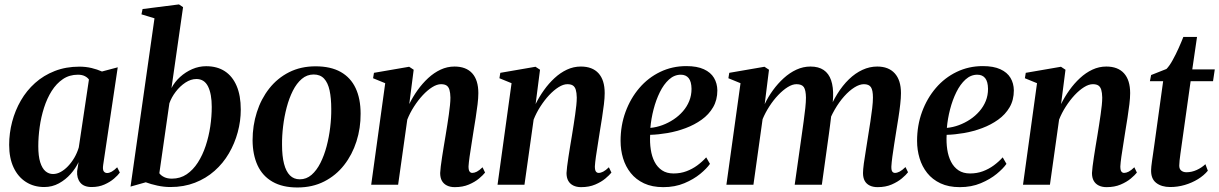

<svg xmlns="http://www.w3.org/2000/svg" viewBox="-20 -837 5524 870"><path d="M447.5 -89.5Q444.5 -68.5 450 -60.8Q455.5 -53 465.5 -53Q475 -53 486.2 -59.2Q497.5 -65.5 511 -79L523 -55Q514.5 -43 496.5 -27.5Q478.5 -12 453 -0.8Q427.5 10.5 395.5 10.5Q360 10.5 343.8 -9.5Q327.5 -29.5 329.5 -61.5L336 -102.5Q323 -74.5 300.2 -48.8Q277.5 -23 247 -6.2Q216.5 10.5 180.5 10.5Q133.5 10.5 97.5 -12.5Q61.5 -35.5 41.5 -78.2Q21.5 -121 21.5 -180.5Q21.5 -233.5 35 -285Q48.5 -336.5 74.5 -381.5Q100.5 -426.5 139 -461Q177.5 -495.5 228 -515.2Q278.5 -535 340 -535Q368.5 -535 394.8 -528.8Q421 -522.5 442 -513L513.5 -532ZM383 -476.5Q376.5 -486 364 -492.2Q351.5 -498.5 333 -498.5Q294.5 -498.5 265 -478.5Q235.5 -458.5 214.2 -424.8Q193 -391 179.5 -348.8Q166 -306.5 159.8 -261.5Q153.5 -216.5 153.5 -174.5Q153.5 -129.5 162.2 -101.8Q171 -74 186 -61.2Q201 -48.5 220.5 -48.5Q238 -48.5 255.2 -58Q272.5 -67.5 288.2 -84Q304 -100.5 316.8 -122.2Q329.5 -144 337 -169Z M757 -438Q771.5 -466 796 -488.2Q820.5 -510.5 851 -523.8Q881.5 -537 914 -537Q964 -537 998.8 -514.2Q1033.5 -491.5 1052.2 -447.8Q1071 -404 1071 -340.5Q1071 -288.5 1057.2 -237.8Q1043.5 -187 1017.2 -142Q991 -97 952.2 -62.8Q913.5 -28.5 863.2 -9Q813 10.5 752 10.5Q723 10.5 693 4Q663 -2.5 640.5 -11L571.5 8.5L680 -754L621 -772L626 -796L791 -817L809.5 -804.5ZM702 -52Q709.5 -41.5 724 -34.5Q738.5 -27.5 759 -27.5Q796.5 -27.5 825.8 -47.2Q855 -67 876.5 -100.5Q898 -134 912 -176.2Q926 -218.5 932.8 -264Q939.5 -309.5 939.5 -352.5Q939.5 -411 922.8 -445Q906 -479 870 -479Q845 -479 820.2 -462.8Q795.5 -446.5 776.2 -421.2Q757 -396 747.5 -369Z M1410 -536.5Q1478.5 -536.5 1523.8 -511Q1569 -485.5 1591.5 -437.5Q1614 -389.5 1614 -322Q1614.5 -256.5 1595.2 -196.2Q1576 -136 1539.2 -89Q1502.5 -42 1449.2 -14.8Q1396 12.5 1327.5 12.5Q1260 12.5 1214.8 -13.5Q1169.5 -39.5 1147.2 -87.5Q1125 -135.5 1124.5 -201Q1124.5 -268 1143.8 -328.5Q1163 -389 1200 -436Q1237 -483 1290 -509.8Q1343 -536.5 1410 -536.5ZM1401.5 -499.5Q1371 -499.5 1347.5 -479.5Q1324 -459.5 1307 -425.8Q1290 -392 1279 -350.2Q1268 -308.5 1262.8 -264.5Q1257.5 -220.5 1258 -180.5Q1258 -130 1267 -95Q1276 -60 1293.8 -42.2Q1311.5 -24.5 1338.5 -24.5Q1368.5 -24.5 1391.8 -44.8Q1415 -65 1432 -98.8Q1449 -132.5 1460 -174.2Q1471 -216 1476.2 -260Q1481.5 -304 1481 -343.5Q1481 -392 1473.5 -427Q1466 -462 1448.5 -480.8Q1431 -499.5 1401.5 -499.5Z M1834.5 -365.5Q1850.5 -398 1872.2 -428.5Q1894 -459 1920.2 -483.2Q1946.5 -507.5 1976.5 -521.5Q2006.5 -535.5 2039.5 -535.5Q2092 -535.5 2119.8 -504.8Q2147.5 -474 2147.5 -415Q2147.5 -393.5 2144 -364.5Q2140.5 -335.5 2135.5 -303.5Q2130.5 -271.5 2125.5 -241.5Q2121.5 -214 2116.5 -183.8Q2111.5 -153.5 2107.8 -127Q2104 -100.5 2103 -83Q2103 -66 2107.8 -59.8Q2112.5 -53.5 2120 -53.5Q2129.5 -53.5 2140.8 -59.2Q2152 -65 2166.5 -79L2178 -55Q2169 -43.5 2150.5 -28Q2132 -12.5 2104.5 -0.8Q2077 11 2040.5 11Q2020 11 2005 3.5Q1990 -4 1982.2 -18Q1974.5 -32 1974.5 -53Q1975 -64 1977.2 -83Q1979.5 -102 1983.2 -125.8Q1987 -149.5 1991 -174.5Q1995 -199.5 1999 -222.5Q2003 -246.5 2006.8 -270.8Q2010.5 -295 2013.8 -317.8Q2017 -340.5 2019 -360.2Q2021 -380 2021 -395Q2020.5 -417 2016.5 -430.2Q2012.5 -443.5 2003.5 -449.5Q1994.5 -455.5 1978.5 -455.5Q1960 -455.5 1938.5 -442Q1917 -428.5 1895.8 -405.8Q1874.5 -383 1856 -354.2Q1837.5 -325.5 1825.5 -295L1784 0H1662L1725.5 -460L1670.5 -482.5L1674.5 -507L1834 -534.5L1854.5 -521Z M2407 -365.5Q2423 -398 2444.8 -428.5Q2466.5 -459 2492.8 -483.2Q2519 -507.5 2549 -521.5Q2579 -535.5 2612 -535.5Q2664.5 -535.5 2692.2 -504.8Q2720 -474 2720 -415Q2720 -393.5 2716.5 -364.5Q2713 -335.5 2708 -303.5Q2703 -271.5 2698 -241.5Q2694 -214 2689 -183.8Q2684 -153.5 2680.2 -127Q2676.5 -100.5 2675.5 -83Q2675.5 -66 2680.2 -59.8Q2685 -53.5 2692.5 -53.5Q2702 -53.5 2713.2 -59.2Q2724.5 -65 2739 -79L2750.5 -55Q2741.5 -43.5 2723 -28Q2704.5 -12.5 2677 -0.8Q2649.5 11 2613 11Q2592.5 11 2577.5 3.5Q2562.5 -4 2554.8 -18Q2547 -32 2547 -53Q2547.5 -64 2549.8 -83Q2552 -102 2555.8 -125.8Q2559.5 -149.5 2563.5 -174.5Q2567.5 -199.5 2571.5 -222.5Q2575.5 -246.5 2579.2 -270.8Q2583 -295 2586.2 -317.8Q2589.5 -340.5 2591.5 -360.2Q2593.5 -380 2593.5 -395Q2593 -417 2589 -430.2Q2585 -443.5 2576 -449.5Q2567 -455.5 2551 -455.5Q2532.5 -455.5 2511 -442Q2489.5 -428.5 2468.2 -405.8Q2447 -383 2428.5 -354.2Q2410 -325.5 2398 -295L2356.5 0H2234.5L2298 -460L2243 -482.5L2247 -507L2406.5 -534.5L2427 -521Z M3197 -94.5Q3182.5 -73.5 3152.8 -49Q3123 -24.5 3080.8 -6.8Q3038.5 11 2985.5 11Q2935 11 2898.2 -6.2Q2861.5 -23.5 2838 -53Q2814.5 -82.5 2803.2 -120Q2792 -157.5 2792 -198.5Q2792 -269 2814.5 -330.2Q2837 -391.5 2877 -438.2Q2917 -485 2971.5 -511.2Q3026 -537.5 3090 -537.5Q3138.5 -537.5 3169.5 -523.2Q3200.5 -509 3215.2 -484.2Q3230 -459.5 3230.5 -427.5Q3230.5 -384 3211.2 -351Q3192 -318 3159.5 -294.8Q3127 -271.5 3087 -256.5Q3047 -241.5 3005 -234.2Q2963 -227 2926 -226Q2924 -191.5 2928.8 -159.8Q2933.5 -128 2946 -103.8Q2958.5 -79.5 2979.8 -65.2Q3001 -51 3032 -51Q3063.5 -51 3090.2 -61Q3117 -71 3139.5 -87.5Q3162 -104 3180 -124ZM3065 -498.5Q3035.5 -498.5 3011.5 -476.8Q2987.5 -455 2970 -419.5Q2952.5 -384 2941.5 -341.5Q2930.5 -299 2927 -257.5Q2954.5 -260 2981.5 -270Q3008.5 -280 3032.2 -295.8Q3056 -311.5 3074.5 -332.8Q3093 -354 3103.2 -379.5Q3113.5 -405 3113.5 -434.5Q3113 -467.5 3100.5 -483Q3088 -498.5 3065 -498.5Z M3464.5 -521 3445 -365Q3460.5 -398 3482.5 -428.2Q3504.5 -458.5 3531.5 -483Q3558.5 -507.5 3589 -521.5Q3619.5 -535.5 3652.5 -535.5Q3689 -535.5 3712.2 -519.8Q3735.5 -504 3746 -473.2Q3756.5 -442.5 3755 -398.5Q3755 -391 3753.8 -379.2Q3752.5 -367.5 3750.8 -353.8Q3749 -340 3746.5 -326.5L3731.5 -323.5Q3749.5 -372 3773.8 -411Q3798 -450 3826.8 -477.8Q3855.5 -505.5 3888 -520.5Q3920.5 -535.5 3955 -535.5Q4006.5 -535.5 4034.5 -504.5Q4062.5 -473.5 4062.5 -415Q4062.5 -393.5 4059.2 -364.5Q4056 -335.5 4051 -303.8Q4046 -272 4041 -241.5Q4036.5 -213.5 4031.8 -183.5Q4027 -153.5 4023.5 -127Q4020 -100.5 4019 -83Q4018.5 -66 4023 -59.8Q4027.5 -53.5 4035.5 -53.5Q4045 -53.5 4056.5 -59.5Q4068 -65.5 4083 -80L4094.5 -56.5Q4085.5 -44.5 4066.8 -28.8Q4048 -13 4020.5 -1Q3993 11 3956.5 11Q3935.5 11 3920.5 3.5Q3905.5 -4 3898 -18Q3890.5 -32 3890.5 -53Q3890.5 -67.5 3894.2 -96Q3898 -124.5 3903.8 -158.2Q3909.5 -192 3914 -223Q3919 -254.5 3924 -286.5Q3929 -318.5 3932.2 -346.8Q3935.5 -375 3935.5 -395Q3935.5 -428 3926.5 -441.8Q3917.5 -455.5 3894.5 -455.5Q3875 -455.5 3851.8 -441Q3828.5 -426.5 3805.2 -400.5Q3782 -374.5 3762 -339.8Q3742 -305 3728 -264L3749 -341.5Q3747.5 -322.5 3745.5 -304.2Q3743.5 -286 3741 -267.8Q3738.5 -249.5 3736 -230L3704 0H3581L3612.5 -222.5Q3617 -254.5 3621.5 -286.8Q3626 -319 3629 -347.2Q3632 -375.5 3632 -394.5Q3631.5 -428.5 3622.5 -442Q3613.5 -455.5 3589 -455.5Q3570.5 -455.5 3549.2 -442.2Q3528 -429 3506.5 -406.5Q3485 -384 3466.5 -355.5Q3448 -327 3435.5 -297L3394 0H3271.5L3335.5 -460L3280.5 -482.5L3284.5 -507L3444 -534.5Z M4540.5 -94.5Q4526 -73.5 4496.2 -49Q4466.5 -24.5 4424.2 -6.8Q4382 11 4329 11Q4278.5 11 4241.8 -6.2Q4205 -23.5 4181.5 -53Q4158 -82.5 4146.8 -120Q4135.5 -157.5 4135.5 -198.5Q4135.5 -269 4158 -330.2Q4180.5 -391.5 4220.5 -438.2Q4260.5 -485 4315 -511.2Q4369.5 -537.5 4433.5 -537.5Q4482 -537.5 4513 -523.2Q4544 -509 4558.8 -484.2Q4573.5 -459.5 4574 -427.5Q4574 -384 4554.8 -351Q4535.5 -318 4503 -294.8Q4470.5 -271.5 4430.5 -256.5Q4390.5 -241.5 4348.5 -234.2Q4306.5 -227 4269.5 -226Q4267.5 -191.5 4272.2 -159.8Q4277 -128 4289.5 -103.8Q4302 -79.5 4323.2 -65.2Q4344.5 -51 4375.5 -51Q4407 -51 4433.8 -61Q4460.5 -71 4483 -87.5Q4505.5 -104 4523.5 -124ZM4408.5 -498.5Q4379 -498.5 4355 -476.8Q4331 -455 4313.5 -419.5Q4296 -384 4285 -341.5Q4274 -299 4270.5 -257.5Q4298 -260 4325 -270Q4352 -280 4375.8 -295.8Q4399.5 -311.5 4418 -332.8Q4436.5 -354 4446.8 -379.5Q4457 -405 4457 -434.5Q4456.5 -467.5 4444 -483Q4431.5 -498.5 4408.5 -498.5Z M4788 -365.5Q4804 -398 4825.8 -428.5Q4847.5 -459 4873.8 -483.2Q4900 -507.5 4930 -521.5Q4960 -535.5 4993 -535.5Q5045.5 -535.5 5073.2 -504.8Q5101 -474 5101 -415Q5101 -393.5 5097.5 -364.5Q5094 -335.5 5089 -303.5Q5084 -271.5 5079 -241.5Q5075 -214 5070 -183.8Q5065 -153.5 5061.2 -127Q5057.5 -100.5 5056.5 -83Q5056.5 -66 5061.2 -59.8Q5066 -53.5 5073.5 -53.5Q5083 -53.5 5094.2 -59.2Q5105.5 -65 5120 -79L5131.5 -55Q5122.5 -43.5 5104 -28Q5085.5 -12.5 5058 -0.8Q5030.5 11 4994 11Q4973.5 11 4958.5 3.5Q4943.5 -4 4935.8 -18Q4928 -32 4928 -53Q4928.5 -64 4930.8 -83Q4933 -102 4936.8 -125.8Q4940.5 -149.5 4944.5 -174.5Q4948.5 -199.5 4952.5 -222.5Q4956.5 -246.5 4960.2 -270.8Q4964 -295 4967.2 -317.8Q4970.5 -340.5 4972.5 -360.2Q4974.5 -380 4974.5 -395Q4974 -417 4970 -430.2Q4966 -443.5 4957 -449.5Q4948 -455.5 4932 -455.5Q4913.5 -455.5 4892 -442Q4870.5 -428.5 4849.2 -405.8Q4828 -383 4809.5 -354.2Q4791 -325.5 4779 -295L4737.5 0H4615.5L4679 -460L4624 -482.5L4628 -507L4787.5 -534.5L4808 -521Z M5334.5 -181Q5331 -158 5328.8 -140.5Q5326.5 -123 5325 -110Q5323.5 -97 5323.5 -86.5Q5323.5 -71 5332.8 -63.8Q5342 -56.5 5356 -56.5Q5380 -56.5 5402.5 -66.8Q5425 -77 5442 -93L5453 -63.5Q5435.5 -42 5408.2 -25.2Q5381 -8.5 5348.8 1Q5316.5 10.5 5282.5 10.5Q5243 10.5 5218.8 -8.5Q5194.5 -27.5 5196 -68Q5196 -73.5 5197 -83.2Q5198 -93 5200 -107Q5202 -121 5204.8 -140Q5207.5 -159 5211 -183.5L5250.5 -469H5190.5L5196 -497L5265.5 -524.5Q5278.5 -537.5 5293 -563.5Q5307.5 -589.5 5320.5 -618.5Q5333.5 -647.5 5342 -669.5H5404L5382.5 -522.5H5484.5L5476.5 -469H5375Z"/></svg>

Font: Merriweather 96pt SemiBold
Style: Italic
Weight: 600
Italic angle: -7.8°
Version: Version 2.101